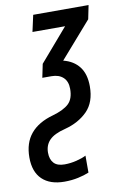

<svg xmlns="http://www.w3.org/2000/svg" viewBox="-156 -590 565 881"><g transform="rotate(-10 126.5 -149.5)"><path d="M72 240Q5 240 -31.5 205Q-68 170 -68 103Q-68 35 -32.5 -7.5Q3 -50 72 -69Q124 -84 147.5 -106.5Q171 -129 171 -175Q171 -210 151 -228.5Q131 -247 97 -247H54L67 -310L198 -462H46L63 -539H321L308 -475L162 -308Q210 -296 236 -262Q262 -228 262 -171Q262 -97 221.5 -56Q181 -15 116 2Q64 15 42 38Q20 61 20 96Q20 127 36 144.5Q52 162 86 162Q114 162 142 155Q170 148 187 139V218Q166 227 136 233.5Q106 240 72 240Z"/></g></svg>

Font: Noto Sans ExtraCondensed Medium
Style: Italic
Weight: 500
Width: 2
Italic angle: -12°
Designer: Monotype Design Team
Foundry: Monotype Imaging Inc.
Version: Version 2.013; ttfautohint (v1.8.4.7-5d5b)